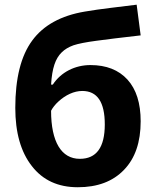

<svg xmlns="http://www.w3.org/2000/svg" viewBox="-20 -785 662 815"><path d="M44.9 -327.1C44.9 -222.2 68.4 -139.6 115.2 -80.1C161.6 -20 226.6 9.8 310.1 9.8C393.6 9.8 459 -14.6 506.3 -64C553.7 -112.8 577.1 -181.6 577.1 -270C577.1 -346.7 558.6 -405.8 521 -447.3C483.4 -488.3 431.2 -508.8 363.8 -508.8C298.8 -508.8 238.8 -479 204.1 -425.8H196.8C201.2 -496.6 215.3 -536.6 241.7 -562.5C254.9 -575.7 271.5 -585.4 292 -592.8C312.5 -599.6 344.7 -606 388.2 -611.8C431.6 -617.7 494.6 -625.5 577.1 -634.8L560.1 -765.1C481.4 -754.9 410.6 -748 339.8 -735.8C238.8 -718.8 164.1 -677.7 116.7 -612.8C68.8 -547.9 44.9 -452.6 44.9 -327.1ZM318.8 -110.8C240.7 -110.8 196.8 -182.6 196.8 -314.9C203.6 -328.1 214.4 -341.8 229 -355C257.8 -381.3 293.9 -398.9 329.1 -398.9C393.1 -398.9 424.8 -351.6 424.8 -256.8C424.8 -159.7 389.6 -110.8 318.8 -110.8Z"/></svg>

Font: Noto Reveo Sans
Style: Bold
Weight: 700
Designer: Monotype Design team
Foundry: Monotype Imaging Inc.
Version: Version 1.04